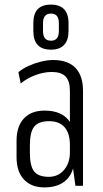

<svg xmlns="http://www.w3.org/2000/svg" viewBox="-20 -808 450 835"><path d="M284 -175V-413Q284 -456 265 -475.5Q246 -495 205 -495Q171 -495 134.5 -481.5Q98 -468 70 -445L60 -494Q79 -510 104.5 -521.5Q130 -533 158 -540Q186 -547 211 -547Q275 -547 308 -513Q341 -479 341 -413V0H308ZM173 7Q116 7 84 -27.5Q52 -62 52 -124V-196Q52 -259 84 -293Q116 -327 174 -327Q237 -327 270.5 -294Q304 -261 304 -198V-125Q304 -61 270 -27Q236 7 173 7ZM192 -39Q233 -39 258.5 -69Q284 -99 284 -145V-178Q284 -228 261 -254.5Q238 -281 194 -281Q148 -281 129 -257.5Q110 -234 110 -176V-143Q110 -86 128.5 -62.5Q147 -39 192 -39ZM202 -592Q163 -592 144 -612.5Q125 -633 125 -673V-707Q125 -748 144 -768Q163 -788 202 -788Q239 -788 258.5 -768Q278 -748 278 -707V-673Q278 -633 258.5 -612.5Q239 -592 202 -592ZM202 -631Q219 -631 227.5 -641.5Q236 -652 236 -673V-707Q236 -728 227.5 -738.5Q219 -749 202 -749Q184 -749 175.5 -738.5Q167 -728 167 -707V-673Q167 -652 175.5 -641.5Q184 -631 202 -631Z"/></svg>

Font: Pathway Extreme Condensed Thin
Style: Regular
Weight: 250
Width: 3
Version: Version 1.001;gftools[0.9.26]